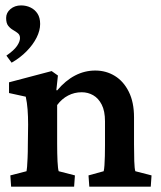

<svg xmlns="http://www.w3.org/2000/svg" viewBox="-20 -697 601 717"><path d="M21.5 0 18.6 -42 79.1 -57.6Q80.1 -61.5 81.1 -73.7Q82 -85.9 83 -106.9Q84 -127.9 84 -157.2L85 -231.4Q85 -262.7 83 -288.1Q81.1 -313.5 76.2 -335.9L13.7 -349.6V-389.6L172.9 -431.6L196.3 -415L190.4 -360.4L193.4 -359.4Q224.6 -396.5 260.3 -415Q295.9 -433.6 335.9 -433.6Q376 -433.6 408.7 -413.6Q441.4 -393.6 460.9 -354.5Q480.5 -315.4 480.5 -258.8V-157.2Q480.5 -124 481.4 -95.2Q482.4 -66.4 485.4 -57.6L545.9 -42L543 0H313.5L310.5 -42L367.2 -57.6Q369.1 -65.4 370.1 -80.1Q371.1 -94.7 371.6 -114.3Q372.1 -133.8 372.1 -154.3V-244.1Q372.1 -282.2 359.9 -306.2Q347.7 -330.1 328.1 -341.3Q308.6 -352.5 285.2 -352.5Q257.8 -352.5 234.4 -340.3Q210.9 -328.1 193.4 -304.7V-160.2Q193.4 -123 194.8 -94.2Q196.3 -65.4 199.2 -57.6L259.8 -42L256.8 0ZM23.4 -462.9 3.9 -489.3Q32.2 -508.8 43.5 -525.4Q54.7 -542 54.7 -554.7Q54.7 -566.4 46.9 -572.8Q39.1 -579.1 28.8 -585Q18.6 -590.8 10.7 -600.6Q2.9 -610.4 2.9 -629.9Q2.9 -649.4 19 -663.1Q35.2 -676.8 58.6 -676.8Q78.1 -676.8 94.2 -668.9Q110.4 -661.1 120.1 -646Q129.9 -630.9 129.9 -607.4Q129.9 -583 116.7 -556.6Q103.5 -530.3 79.6 -505.9Q55.7 -481.4 23.4 -462.9Z"/></svg>

Font: Crimson Pro SemiBold
Style: Regular
Weight: 600
Designer: Jacques Le Bailly
Foundry: Baron von Fonthausen
Version: Version 1.003